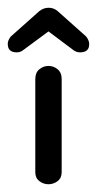

<svg xmlns="http://www.w3.org/2000/svg" viewBox="-50 -465 250 495"><path d="M75 10Q62 10 51.5 2Q41 -6 41 -21V-261Q41 -278 51.5 -286.5Q62 -295 75 -295Q88 -295 98.5 -286.5Q109 -278 109 -261V-21Q109 -6 98.5 2Q88 10 75 10ZM-7 -330Q-30 -330 -30 -352Q-30 -361 -22 -371L51 -436Q62 -445 75.5 -445Q89 -445 99 -436L172 -371Q180 -361 180 -351Q180 -330 156 -330Q147 -330 139 -336L75 -384L10 -336Q3 -330 -7 -330Z"/></svg>

Font: Dongle
Style: Regular
Weight: 400
Designer: Yanghee Ryu
Foundry: Yanghee Ryu
Version: Version 2.000